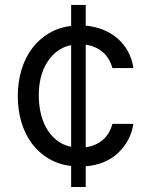

<svg xmlns="http://www.w3.org/2000/svg" viewBox="-20 -747 598 767"><path d="M51.1 -362.9Q51.1 -420.5 66.2 -469.3Q81.3 -518.1 109.2 -554.9Q137.1 -591.6 176.5 -614.7Q215.9 -637.8 264.2 -643.5V-727.3H322.4V-644.5Q359 -641.3 391.3 -628.4Q423.7 -615.4 448.9 -593.9Q474.1 -572.4 490.8 -542.4Q507.5 -512.4 512.8 -475.1H429Q418.3 -514.9 390.3 -538.9Q362.2 -562.9 322.4 -568.5V-158.7Q363.3 -164.4 391 -188.4Q418.7 -212.4 429 -252.1H512.8Q502.5 -184.7 452.8 -137.1Q403.1 -89.5 322.4 -82.7V0H264.2V-83.8Q214.5 -89.8 174.9 -113.1Q135.3 -136.4 107.8 -173.1Q80.3 -209.9 65.7 -258.2Q51.1 -306.5 51.1 -362.9ZM134.9 -365.8Q134.9 -333.1 141.7 -299.7Q148.4 -266.3 163.9 -237.9Q179.3 -209.5 204 -188.7Q228.7 -168 264.2 -160.5V-566.8Q205.3 -554.7 170.1 -500.7Q134.9 -447.1 134.9 -365.8Z"/></svg>

Font: Inter P
Style: Regular
Weight: 400
Designer: Rasmus Andersson
Foundry: rsms
Version: Version 3.018;git-588b23468